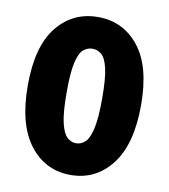

<svg xmlns="http://www.w3.org/2000/svg" viewBox="-76 -711 692 788"><g transform="rotate(10 270.0 -317.0)"><path d="M270 12Q165 12 99.5 -72.5Q34 -157 34 -320Q34 -483 99.5 -564.5Q165 -646 270 -646Q375 -646 440.5 -564Q506 -482 506 -320Q506 -157 440.5 -72.5Q375 12 270 12ZM270 -120Q290 -120 307 -135Q324 -150 334 -193Q344 -236 344 -320Q344 -404 334 -445.5Q324 -487 307 -500.5Q290 -514 270 -514Q250 -514 233 -500.5Q216 -487 206 -445.5Q196 -404 196 -320Q196 -236 206 -193Q216 -150 233 -135Q250 -120 270 -120Z"/></g></svg>

Font: Source Sans 3 ExtraLight Black
Style: Regular
Weight: 900
Version: Version 3.052;hotconv 1.1.0;makeotfexe 2.6.0